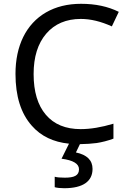

<svg xmlns="http://www.w3.org/2000/svg" viewBox="-20 -744 672 1004"><path d="M402.8 -645C454.1 -645 507.8 -631.8 564.9 -606L601.1 -682.1C544.9 -710 479.5 -724.1 403.8 -724.1C333.5 -724.1 272.5 -709 220.7 -679.2C116.7 -619.1 61 -504.9 61 -357.9C61 -240.7 89.4 -150.4 146.5 -86.4C193.8 -32.2 258.8 -1 340.8 7.3L301.8 85.9C362.8 93.8 393.1 112.3 393.1 141.1C393.1 174.3 367.7 185.1 318.8 185.1C295.4 185.1 277.8 183.6 266.1 180.2V234.9C278.3 238.3 294.9 240.2 315.9 240.2C415 240.2 463.9 203.6 463.9 139.2C463.9 94.2 435.1 65.4 377 53.2L397.9 9.8C430.7 9.3 460 7.3 485.8 3.9C513.7 -0.5 543 -7.8 573.2 -19V-97.2C509.8 -78.1 452.6 -68.8 401.9 -68.8C323.2 -68.8 262.2 -93.8 219.7 -144C177.2 -193.8 155.8 -264.6 155.8 -356.9C155.8 -446.3 177.7 -516.6 221.7 -567.9C265.6 -619.1 326.2 -645 402.8 -645Z"/></svg>

Font: Noto Reveo Sans
Style: Regular
Weight: 400
Designer: Monotype Design team
Foundry: Monotype Imaging Inc.
Version: Version 1.04